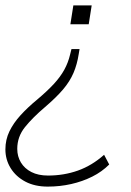

<svg xmlns="http://www.w3.org/2000/svg" viewBox="-35 -504 484 712"><path d="M142 188Q94 188 59 169.5Q24 151 4.5 119.5Q-15 88 -15 50Q-15 14 0 -17Q15 -48 41.5 -77Q68 -106 102 -134Q140 -166 164.5 -192.5Q189 -219 203.5 -245.5Q218 -272 225 -302L230 -322H260L257 -304Q251 -265 237.5 -233.5Q224 -202 199 -172.5Q174 -143 132 -107Q86 -68 57.5 -32.5Q29 3 29 48Q29 76 42.5 98.5Q56 121 81.5 134Q107 147 143 147Q202 147 254 128.5Q306 110 351 70L370 106Q343 133 307 151Q271 169 229 178.5Q187 188 142 188ZM226 -414 237 -484H305L294 -414Z"/></svg>

Font: Nunito Sans 12pt ExtraLight 12pt ExtraLight
Style: Italic
Weight: 250
Italic angle: -9°
Version: Version 3.101;gftools[0.9.27]